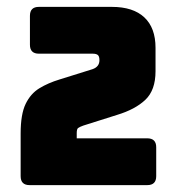

<svg xmlns="http://www.w3.org/2000/svg" viewBox="-20 -740 525 558"><path d="M408 -202H66Q40 -202 40 -228V-352Q40 -408 54.5 -438Q69 -468 94.5 -483.5Q120 -499 153 -509L249 -539Q269 -546 269 -565Q269 -576 264.5 -580Q260 -584 249 -584H93Q67 -584 67 -610V-694Q67 -720 93 -720H305Q367 -720 399.5 -689.5Q432 -659 432 -601V-533Q432 -478 402.5 -450Q373 -422 320 -406L222 -375Q211 -371 207 -368Q203 -365 203 -353V-338H408Q434 -338 434 -312V-228Q434 -202 408 -202Z"/></svg>

Font: Bungee Tint
Style: Regular
Weight: 400
Designer: David Jonathan Ross
Foundry: David Jonathan Ross
Version: Version 2.001